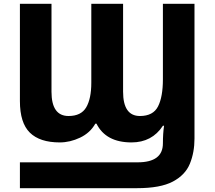

<svg xmlns="http://www.w3.org/2000/svg" viewBox="-20 -734 1124 1003"><path d="M84 249H696Q818 249 883 214.5Q948 180 972 121Q996 62 996 -10V-714H831V-320Q831 -228 805.5 -178Q780 -128 711 -128Q623 -128 623 -255V-714H457V-302Q457 -219 430.5 -173.5Q404 -128 338 -128Q249 -128 249 -255V-714H84V-206Q84 -92 136 -41Q188 10 292 10Q346 10 398.5 -15Q451 -40 478 -88H484Q533 10 667 10Q774 10 831 -77H837Q831 -36 831 15Q831 114 699 114H84Z"/></svg>

Font: Noto Sans UI Extra
Style: Regular
Weight: 800
Designer: Monotype Design Team
Foundry: Monotype Imaging Inc.
Version: Version 1.901